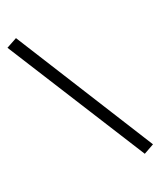

<svg xmlns="http://www.w3.org/2000/svg" viewBox="-221 -792 817 978"><g transform="rotate(-30 187.0 -303.0)"><path d="M-10.6 -700.7 51.5 -721.7 385.5 95.7 325.3 116.7Z"/></g></svg>

Font: DavidDev Light
Style: Regular
Weight: 300
Designer: David.dev
Foundry: David.dev
Version: Version 1.001;FEAKit 1.0